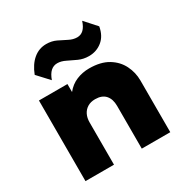

<svg xmlns="http://www.w3.org/2000/svg" viewBox="-177 -920 1021 1062"><g transform="rotate(-30 333.5 -389.0)"><path d="M65.5 0V-515H247.5V-464Q275 -498.5 313 -514.2Q351 -530 394 -530Q467.5 -530 514.5 -501.5Q561.5 -473 584.2 -427.2Q607 -381.5 607 -330V0H425V-273Q425 -316.5 403.2 -341.2Q381.5 -366 337.5 -366Q309.5 -366 289.2 -353.8Q269 -341.5 258.2 -320Q247.5 -298.5 247.5 -270V0ZM183.5 -576.5 116 -649.5Q137.5 -705.5 173.5 -735.5Q209.5 -765.5 256 -765.5Q290.5 -765.5 318.8 -752Q347 -738.5 372.8 -725Q398.5 -711.5 424.5 -711.5Q448 -711.5 465 -727.5Q482 -743.5 493 -777.5L559.5 -703.5Q549.5 -647 513.2 -618Q477 -589 429 -589Q394 -589 364 -602.5Q334 -616 307.2 -629.5Q280.5 -643 255.5 -643Q231.5 -643 213.5 -626.8Q195.5 -610.5 183.5 -576.5Z"/></g></svg>

Font: Geologica Roman ExtraBold
Style: Regular
Weight: 800
Designer: Sindre Bremnes, Frode Helland
Foundry: Monokrom Skriftforlag AS
Version: Version 1.010;gftools[0.9.28]